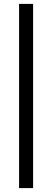

<svg xmlns="http://www.w3.org/2000/svg" viewBox="-20 -791 268 986"><path d="M78 175V-771H150V175Z"/></svg>

Font: Sutasoma
Style: Regular
Weight: 400
Designer: Izhar Fathurrohim, Akbar Rohmanto, Arusyal Khofiqoini
Foundry: Kiwari Kolektiv
Version: Version 1.102